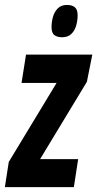

<svg xmlns="http://www.w3.org/2000/svg" viewBox="-43 -768 399 788"><path d="M-23 0 -7 -103.4 189.3 -427.7H45.4L63.8 -544H335.9L313.6 -432.2L121.5 -114.9H277.8L260.1 0ZM211.7 -615.1Q192.4 -615.1 180.5 -623.7Q168.5 -632.3 168.5 -656.9Q168.5 -677.2 174.2 -698.1Q179.9 -719 193.9 -733.4Q207.9 -747.7 232.1 -747.7Q252 -747.7 263.8 -738.6Q275.6 -729.5 275.6 -704.6Q275.6 -684.6 269.9 -663.8Q264.2 -643.1 250.2 -629.1Q236.2 -615.1 211.7 -615.1Z"/></svg>

Font: Georama
Style: Italic
Weight: 400
Width: 2
Italic angle: -9°
Designer: Jean-Baptiste Levee
Foundry: Production Type
Version: Version 1.000